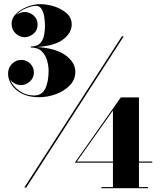

<svg xmlns="http://www.w3.org/2000/svg" viewBox="-20 -830 800 952"><path d="M353.5 -474Q353.5 -435 326.2 -406.8Q299 -378.5 257.5 -363.2Q216 -348 173.5 -348Q123.5 -348 89.2 -365.5Q55 -383 37.5 -409.8Q20 -436.5 20 -464.5Q20 -494 39.5 -513.5Q59 -533 86 -533Q111 -533 129.5 -515Q148 -497 148 -469.5Q148 -444 128.2 -426Q108.5 -408 84 -408Q68.5 -408 54.2 -415.5Q40 -423 31 -435Q43 -402.5 76.2 -379.5Q109.5 -356.5 149.5 -356.5Q187.5 -356.5 204.2 -390.2Q221 -424 221 -480Q221 -502 213.8 -528.8Q206.5 -555.5 187.5 -575Q168.5 -594.5 133 -594.5V-599.5Q165.5 -599.5 180.2 -616.8Q195 -634 199 -657.5Q203 -681 203 -700Q203 -722.5 199.5 -745.8Q196 -769 186.2 -785Q176.5 -801 157.5 -801Q139.5 -801 109.5 -789Q79.5 -777 60.5 -755Q79.5 -770.5 102.5 -770.5Q127 -770.5 146.8 -753Q166.5 -735.5 166.5 -708.5Q166.5 -679.5 145.8 -662.5Q125 -645.5 102.5 -645.5Q77.5 -645.5 57.5 -664.2Q37.5 -683 37.5 -712.5Q37.5 -740.5 60.2 -762.2Q83 -784 116 -796.8Q149 -809.5 179.5 -809.5Q213 -809.5 249.2 -798Q285.5 -786.5 310.5 -764.2Q335.5 -742 335.5 -708.5Q335.5 -667 293 -634.5Q250.5 -602 161.5 -597Q256 -591.5 304.8 -556Q353.5 -520.5 353.5 -474ZM584.5 -650H593.5L110 100H100.5ZM714 97.5V103H483V97.5H540V-23.5H351L579 -347H669V-29H735V-23.5H669V97.5ZM361 -29H540V-282Z"/></svg>

Font: Bodoni* 24pt Fatface
Style: Regular
Weight: 900
Version: Version 2.3